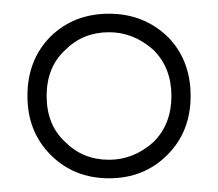

<svg xmlns="http://www.w3.org/2000/svg" viewBox="-20 -740 318 280"><path d="M20 -600Q20 -548 54 -514Q88 -480 139 -480Q190 -480 224 -514Q258 -548 258 -600Q258 -653 224 -687Q189 -720 139 -720Q88 -720 54 -687Q20 -653 20 -600ZM75 -533Q48 -558 48 -600Q48 -642 75 -667Q101 -693 139 -693Q175 -693 204 -667Q230 -641 230 -600Q230 -559 204 -533Q175 -507 139 -507Q101 -507 75 -533Z"/></svg>

Font: NM-font
Style: Light
Weight: 500
Designer: ""
Foundry: ""
Version: ""